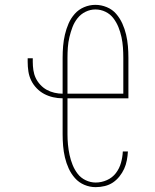

<svg xmlns="http://www.w3.org/2000/svg" viewBox="-20 -763 640 791"><path d="M374 8Q350 8 327.5 -1.5Q305 -11 289 -29Q273 -47 263 -69Q253 -91 247.5 -114.5Q242 -138 240 -162Q238 -186 238 -210V-358Q218 -358 198.5 -362.5Q179 -367 162 -376Q145 -385 131 -399.5Q117 -414 108.5 -431.5Q100 -449 97 -468.5Q94 -488 94 -508V-523H115V-508Q115 -491 117.5 -474Q120 -457 127 -442Q134 -427 146 -414Q158 -401 172.5 -393Q187 -385 204 -381Q221 -377 238 -377V-525Q238 -549 240 -573Q242 -597 247.5 -620.5Q253 -644 262.5 -666Q272 -688 288 -706Q304 -724 326.5 -733.5Q349 -743 373 -743Q397 -743 420 -733.5Q443 -724 458.5 -706Q474 -688 484 -666Q494 -644 499.5 -620.5Q505 -597 507 -573Q509 -549 509 -525V-358H258V-210Q258 -189 260 -167.5Q262 -146 266.5 -125Q271 -104 279 -84Q287 -64 300 -47Q313 -30 333 -20.5Q353 -11 374 -11Q398 -11 420.5 -21Q443 -31 457.5 -50Q472 -69 478.5 -92.5Q485 -116 486 -139H507Q506 -121 502.5 -102.5Q499 -84 491.5 -67.5Q484 -51 472 -36Q460 -21 445 -11Q430 -1 411.5 3.5Q393 8 374 8ZM258 -377H488V-525Q488 -546 486.5 -567.5Q485 -589 480.5 -610Q476 -631 468 -651Q460 -671 447 -688Q434 -705 414.5 -714.5Q395 -724 373 -724Q352 -724 332.5 -714.5Q313 -705 299.5 -688Q286 -671 278.5 -651Q271 -631 266 -610Q261 -589 259.5 -567.5Q258 -546 258 -525Z"/></svg>

Font: Iosevka SS04 Thin Extended
Style: Regular
Weight: 100
Width: 7
Monospace: yes
Designer: Belleve Invis
Foundry: Belleve Invis
Version: Version 19.0.0; ttfautohint (v1.8.4)